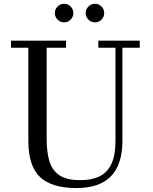

<svg xmlns="http://www.w3.org/2000/svg" viewBox="-20 -961 794 996"><path d="M424.5 -893Q424.5 -913 438.7 -927.2Q452.9 -941.4 472.5 -941.4Q492.5 -941.4 506.5 -927.2Q520.5 -913 520.5 -893Q520.5 -873.4 506.5 -859.2Q492.5 -845 472.5 -845Q452.9 -845 438.7 -859.2Q424.5 -873.4 424.5 -893ZM264.5 -893Q264.5 -913 278.7 -927.2Q292.9 -941.4 312.5 -941.4Q332.5 -941.4 346.5 -927.2Q360.5 -913 360.5 -893Q360.5 -873.4 346.5 -859.2Q332.5 -845 312.5 -845Q292.9 -845 278.7 -859.2Q264.5 -873.4 264.5 -893ZM37 -750H322.5V-713.5H222V-240Q222 -174 235.8 -126.2Q249.5 -78.5 287.2 -52.5Q325 -26.5 397 -26.5Q454.5 -26.5 495 -45.5Q535.5 -64.5 557.2 -109.2Q579 -154 579 -230V-713.5H490V-750H705V-713.5H615V-230Q615 14.5 377 14.5Q247.5 14.5 187.2 -43Q127 -100.5 127 -230V-713.5H37Z"/></svg>

Font: Bodoni* 06pt
Style: Regular
Weight: 400
Version: Version 2.3